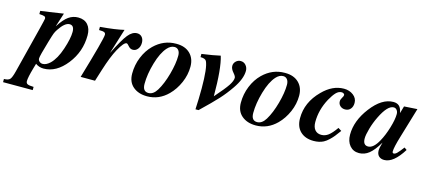

<svg xmlns="http://www.w3.org/2000/svg" viewBox="-174 -910 3467 1563"><g transform="rotate(15 1560.0 -128.5)"><path d="M177 -347H178Q219 -411 255.5 -436.5Q292 -462 336 -462Q389 -462 417.5 -429.5Q446 -397 446 -341Q446 -203 361 -95Q276 13 169 13Q131 13 101 -9L89 32Q65 115 65 146Q65 164 78.5 170.5Q92 177 130 178V205H-120V178Q-84 178 -70 163Q-56 148 -42 92L54 -288Q76 -376 76 -382Q76 -396 66 -400.5Q56 -405 22 -407V-434Q73 -440 214 -462ZM282 -391Q242 -391 195 -320Q182 -301 175 -283Q168 -265 151 -207Q113 -79 113 -58Q113 -43 124.5 -32.5Q136 -22 152 -22Q182 -22 214 -52Q260 -97 290.5 -189Q321 -281 321 -336Q321 -391 282 -391Z M660 -253H661Q721 -374 756.5 -418Q792 -462 832 -462Q858 -462 873.5 -444Q889 -426 889 -396Q889 -365 872.5 -344Q856 -323 831 -323Q809 -323 793.5 -342Q778 -361 770 -361Q747 -361 705 -285Q669 -220 631 -99L600 0H479Q581 -345 581 -382Q581 -396 569.5 -401.5Q558 -407 525 -407V-434Q656 -445 725 -462Z M1160 -462H1164Q1237 -462 1279 -421Q1321 -380 1321 -311Q1321 -242 1292 -175.5Q1263 -109 1216 -62Q1141 13 1041 13Q968 13 922.5 -25.5Q877 -64 877 -135Q877 -208 904 -274Q931 -340 977 -385Q1056 -462 1160 -462ZM1202 -372Q1202 -400 1189.5 -416.5Q1177 -433 1155 -433Q1123 -433 1095 -402Q1052 -354 1024 -257.5Q996 -161 996 -80Q996 -16 1045 -16Q1086 -16 1116 -65Q1152 -124 1177 -214.5Q1202 -305 1202 -372Z M1380 -408V-435Q1481 -449 1536 -462Q1567 -363 1567 -128Q1641 -212 1667 -251.5Q1693 -291 1693 -317Q1693 -330 1673 -353Q1648 -381 1648 -406Q1648 -429 1665 -445.5Q1682 -462 1705 -462Q1732 -462 1749 -442Q1766 -422 1766 -395Q1766 -328 1706 -241Q1665 -181 1618 -129.5Q1571 -78 1476 13H1450Q1455 -78 1455 -164Q1455 -339 1430 -389Q1420 -408 1380 -408Z M2076 -462H2080Q2153 -462 2195 -421Q2237 -380 2237 -311Q2237 -242 2208 -175.5Q2179 -109 2132 -62Q2057 13 1957 13Q1884 13 1838.5 -25.5Q1793 -64 1793 -135Q1793 -208 1820 -274Q1847 -340 1893 -385Q1972 -462 2076 -462ZM2118 -372Q2118 -400 2105.5 -416.5Q2093 -433 2071 -433Q2039 -433 2011 -402Q1968 -354 1940 -257.5Q1912 -161 1912 -80Q1912 -16 1961 -16Q2002 -16 2032 -65Q2068 -124 2093 -214.5Q2118 -305 2118 -372Z M2614 -142 2642 -124Q2617 -90 2604 -73.5Q2591 -57 2569.5 -36.5Q2548 -16 2527 -5Q2492 13 2444 13Q2374 13 2332.5 -26.5Q2291 -66 2291 -138Q2291 -272 2396 -377Q2479 -462 2576 -462Q2622 -462 2655 -436.5Q2688 -411 2688 -372Q2688 -340 2671 -320.5Q2654 -301 2626 -301Q2601 -301 2584.5 -316Q2568 -331 2568 -354Q2568 -370 2578.5 -386Q2589 -402 2589 -412Q2589 -419 2581.5 -424Q2574 -429 2565 -429Q2539 -429 2517.5 -406.5Q2496 -384 2472 -341Q2419 -243 2419 -140Q2419 -97 2438.5 -74Q2458 -51 2492 -51Q2524 -51 2551 -71Q2578 -91 2614 -142Z M3175 -127 3196 -112Q3118 14 3040 14Q3011 14 2994 -2.5Q2977 -19 2977 -50Q2977 -71 2991 -119Q2949 -48 2911 -17.5Q2873 13 2827 13Q2778 13 2748.5 -22Q2719 -57 2719 -114Q2719 -231 2806 -345Q2895 -462 2992 -462Q3024 -462 3041.5 -445Q3059 -428 3066 -390H3067L3084 -449L3195 -456L3120 -205Q3090 -106 3090 -72Q3090 -57 3102 -57Q3114 -57 3129 -71.5Q3144 -86 3175 -127ZM3043 -373Q3043 -393 3032.5 -406.5Q3022 -420 3006 -420Q2954 -420 2898 -305Q2873 -254 2857.5 -199.5Q2842 -145 2842 -115Q2842 -58 2885 -58Q2930 -58 2971 -133Q3000 -185 3021.5 -256.5Q3043 -328 3043 -373Z"/></g></svg>

Font: STIX MathJax Main
Style: Bold Italic
Weight: 700
Italic angle: -16.33°
Designer: MicroPress Inc., with final additions and corrections provided by Coen Hoffman, Elsevier (retired)
Version: Version 1.1.1